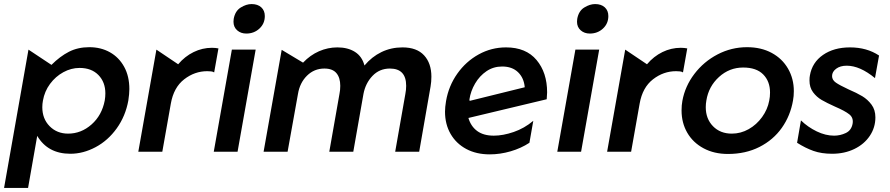

<svg xmlns="http://www.w3.org/2000/svg" viewBox="-37 -746 4375 944"><path d="M309 10Q372 10 433 -22.5Q494 -55 537 -115Q580 -175 594 -252Q599 -285 599 -308Q599 -371 573.5 -417.5Q548 -464 503.5 -489Q459 -514 402 -514Q346 -514 302 -491.5Q258 -469 216 -427L103 -502L-17 178H101L146 -78Q198 10 309 10ZM481 -287Q481 -270 478 -252Q464 -179 413 -134Q362 -89 298 -89Q243 -89 207 -125.5Q171 -162 171 -219Q171 -235 174 -251Q182 -297 209 -333.5Q236 -370 274.5 -391Q313 -412 354 -412Q413 -412 447 -377Q481 -342 481 -287Z M1005 -511Q958 -511 915 -490Q872 -469 839 -430L732 -502L643 0H761L803 -237Q817 -316 868.5 -356Q920 -396 982 -396Q992 -396 1001 -395Q1010 -394 1016 -390L1037 -508Q1022 -511 1005 -511Z M1220 -502H1103L1014 0H1131ZM1112 -653Q1111 -648 1111 -639Q1111 -613 1129 -597Q1147 -581 1174 -581Q1212 -581 1238.5 -605.5Q1265 -630 1265 -667Q1265 -694 1247.5 -710Q1230 -726 1200 -726Q1174 -726 1146.5 -709Q1119 -692 1112 -653Z M2024 0 2080 -321Q2084 -344 2084 -369Q2084 -435 2048 -474Q2012 -513 1942 -513Q1886 -513 1838.5 -490Q1791 -467 1755 -424Q1743 -469 1708 -491Q1673 -513 1622 -513Q1575 -513 1531.5 -494Q1488 -475 1453 -438L1348 -501L1259 0H1377L1428 -284Q1437 -339 1472.5 -374Q1508 -409 1558 -409Q1598 -409 1617 -386.5Q1636 -364 1636 -324Q1636 -303 1632 -284L1582 0H1700L1750 -284Q1760 -337 1794.5 -373Q1829 -409 1880 -409Q1960 -409 1960 -324Q1960 -304 1956 -284L1906 0Z M2391 -79Q2340 -79 2309 -102Q2278 -125 2266 -166L2651 -258Q2653 -282 2653 -292Q2653 -389 2601 -451Q2549 -513 2451 -513Q2379 -513 2316.5 -478.5Q2254 -444 2211.5 -384Q2169 -324 2156 -249Q2151 -219 2151 -197Q2151 -135 2178.5 -87.5Q2206 -40 2255.5 -13.5Q2305 13 2371 13Q2422 13 2473.5 -2Q2525 -17 2566 -44L2585 -152Q2541 -115 2488.5 -97Q2436 -79 2391 -79ZM2432 -419Q2481 -419 2510 -391Q2539 -363 2543 -317L2272 -250L2271 -257Q2277 -298 2299 -335.5Q2321 -373 2355 -396Q2389 -419 2432 -419Z M2909 -502H2792L2703 0H2820ZM2801 -653Q2800 -648 2800 -639Q2800 -613 2818 -597Q2836 -581 2863 -581Q2901 -581 2927.5 -605.5Q2954 -630 2954 -667Q2954 -694 2936.5 -710Q2919 -726 2889 -726Q2863 -726 2835.5 -709Q2808 -692 2801 -653Z M3310 -511Q3263 -511 3220 -490Q3177 -469 3144 -430L3037 -502L2948 0H3066L3108 -237Q3122 -316 3173.5 -356Q3225 -396 3287 -396Q3297 -396 3306 -395Q3315 -394 3321 -390L3342 -508Q3327 -511 3310 -511Z M3862 -252Q3866 -273 3866 -298Q3866 -359 3837.5 -408.5Q3809 -458 3757 -486Q3705 -514 3636 -514Q3559 -514 3491 -478.5Q3423 -443 3377 -382.5Q3331 -322 3318 -250Q3314 -229 3314 -203Q3314 -142 3342 -93.5Q3370 -45 3422 -17Q3474 11 3542 11Q3629 11 3697 -23.5Q3765 -58 3807 -117.5Q3849 -177 3862 -252ZM3749 -291Q3749 -270 3745 -251Q3737 -208 3710 -170.5Q3683 -133 3644 -111Q3605 -89 3561 -89Q3504 -89 3468.5 -125.5Q3433 -162 3433 -219Q3433 -236 3436 -252Q3447 -321 3498 -367.5Q3549 -414 3617 -414Q3682 -414 3715.5 -380Q3749 -346 3749 -291Z M4064 -79Q4022 -79 3978.5 -100Q3935 -121 3901 -154L3882 -44Q3923 -18 3962.5 -4Q4002 10 4054 10Q4115 10 4163.5 -13.5Q4212 -37 4239.5 -78Q4267 -119 4267 -169Q4267 -206 4248 -231.5Q4229 -257 4202.5 -273Q4176 -289 4134 -307Q4091 -327 4072.5 -340Q4054 -353 4054 -372Q4054 -393 4074 -408Q4094 -423 4126 -423Q4191 -423 4265 -362L4285 -473Q4225 -513 4142 -513Q4063 -513 4009.5 -476Q3956 -439 3945 -375Q3943 -366 3943 -350Q3943 -316 3960.5 -292.5Q3978 -269 4003 -254.5Q4028 -240 4068 -222Q4117 -201 4138.5 -184Q4160 -167 4155 -138Q4149 -105 4121.5 -92Q4094 -79 4064 -79Z"/></svg>

Font: Geom Medium
Style: Italic
Weight: 500
Italic angle: -10°
Version: Version 1.102